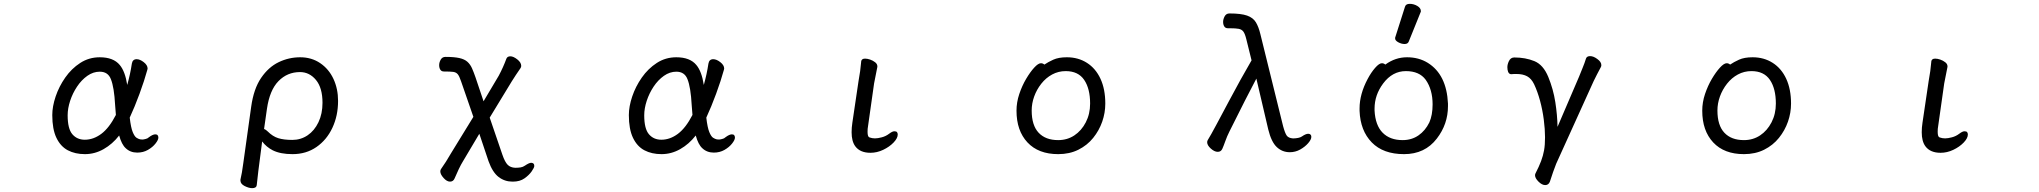

<svg xmlns="http://www.w3.org/2000/svg" viewBox="-20 -784 10608 999"><path d="M603 -446Q631 -413 642 -342Q658 -399 666 -453Q670 -476 691 -476Q708 -476 728 -460.5Q748 -445 748 -427Q748 -425 747 -423V-422Q731 -364 706 -296Q681 -228 655 -172Q661 -120 670.5 -97Q680 -74 690 -67.5Q700 -61 709 -59Q711 -59 713.5 -58.5Q716 -58 721.5 -58Q727 -58 738 -61Q748 -63 755 -70Q775 -85 788 -85Q797 -85 800.5 -80Q804 -75 804 -68Q804 -56 789 -37Q774 -18 749.5 -4Q725 10 694 10Q658 10 634 -13Q613 -32 600 -79Q565 -34 519 -8Q473 18 422 18Q371 18 333 -2Q295 -22 273.5 -67Q252 -112 252 -185Q252 -230 269.5 -282Q287 -334 319.5 -380.5Q352 -427 397.5 -456.5Q443 -486 499 -486Q570 -486 603 -446ZM557 -372Q542 -411 499 -411Q465 -411 434.5 -389.5Q404 -368 381 -333.5Q358 -299 345 -259.5Q332 -220 332 -184Q332 -114 356.5 -85.5Q381 -57 421 -57Q466 -57 507 -87.5Q548 -118 583 -186L579 -237Q574 -330 557 -372Z M1739 -259Q1739 -182 1709.5 -119Q1680 -56 1626.5 -19Q1573 18 1502 18Q1439 18 1399 -2Q1366 -19 1344 -48Q1318 149 1316 178V179Q1314 195 1292 195Q1275 195 1253 184Q1231 173 1231 155V152V151Q1239 118 1246 64L1287 -229Q1300 -322 1338.5 -378.5Q1377 -435 1430 -460.5Q1483 -486 1542 -486Q1601 -486 1646 -455.5Q1691 -425 1715 -373.5Q1739 -322 1739 -259ZM1658 -249Q1658 -327 1624 -368Q1590 -409 1541 -409Q1475 -409 1429 -362Q1383 -315 1369 -218L1354 -113Q1363 -110 1373 -100Q1399 -74 1428 -65Q1457 -56 1501 -56Q1545 -56 1580.5 -80Q1616 -104 1637 -148Q1658 -192 1658 -249Z M2649 161H2646Q2606 161 2574.5 137Q2543 113 2522 55L2474 -88L2389 55Q2379 71 2367 96L2345 145Q2338 161 2321.5 161Q2305 161 2288 142Q2271 123 2271 108Q2271 100 2275 95Q2300 60 2327 13L2443 -176L2379 -361Q2370 -388 2361.5 -398Q2353 -408 2338 -410Q2323 -412 2290 -412Q2277 -412 2271 -421.5Q2265 -431 2265 -445Q2265 -459 2273 -473.5Q2281 -488 2298 -488Q2343 -488 2370 -482Q2397 -476 2412 -462.5Q2427 -449 2436 -428.5Q2445 -408 2454 -382L2496 -257L2575 -390Q2598 -433 2615 -479Q2620 -491 2635.5 -491Q2651 -491 2671.5 -475Q2692 -459 2692 -441Q2692 -435 2688 -429Q2663 -393 2643 -361L2528 -172L2594 21Q2607 59 2621.5 73.5Q2636 88 2661 89Q2676 89 2689 87Q2701 85 2711 78Q2733 63 2744 63Q2751 63 2755.5 67Q2760 71 2760 79.5Q2760 88 2746.5 107.5Q2733 127 2709 144Q2685 161 2649 161Z M3603 -446Q3631 -413 3642 -342Q3658 -399 3666 -453Q3670 -476 3691 -476Q3708 -476 3728 -460.5Q3748 -445 3748 -427Q3748 -425 3747 -423V-422Q3731 -364 3706 -296Q3681 -228 3655 -172Q3661 -120 3670.5 -97Q3680 -74 3690 -67.5Q3700 -61 3709 -59Q3711 -59 3713.5 -58.5Q3716 -58 3721.5 -58Q3727 -58 3738 -61Q3748 -63 3755 -70Q3775 -85 3788 -85Q3797 -85 3800.5 -80Q3804 -75 3804 -68Q3804 -56 3789 -37Q3774 -18 3749.5 -4Q3725 10 3694 10Q3658 10 3634 -13Q3613 -32 3600 -79Q3565 -34 3519 -8Q3473 18 3422 18Q3371 18 3333 -2Q3295 -22 3273.5 -67Q3252 -112 3252 -185Q3252 -230 3269.5 -282Q3287 -334 3319.5 -380.5Q3352 -427 3397.5 -456.5Q3443 -486 3499 -486Q3570 -486 3603 -446ZM3557 -372Q3542 -411 3499 -411Q3465 -411 3434.5 -389.5Q3404 -368 3381 -333.5Q3358 -299 3345 -259.5Q3332 -220 3332 -184Q3332 -114 3356.5 -85.5Q3381 -57 3421 -57Q3466 -57 3507 -87.5Q3548 -118 3583 -186L3579 -237Q3574 -330 3557 -372Z M4461 -466Q4464 -479 4481 -479Q4493 -479 4507.5 -474Q4522 -469 4533.5 -460Q4545 -451 4545 -439V-436L4528 -350Q4495 -121 4494.5 -113.5Q4494 -106 4494 -98Q4494 -72 4504 -69Q4518 -64 4532.5 -64Q4547 -64 4568 -69.5Q4589 -75 4606 -88Q4623 -101 4633.5 -101Q4644 -101 4647.5 -96Q4651 -91 4651 -84Q4651 -65 4629.5 -42.5Q4608 -20 4575.5 -4.5Q4543 11 4509 11Q4455 11 4430 -23Q4411 -49 4411 -96Q4411 -120 4415 -146L4447 -362Q4457 -415 4461 -465Z M5531 -486Q5590 -486 5635.5 -457Q5681 -428 5706 -374Q5731 -320 5731 -245Q5731 -197 5715 -151Q5699 -105 5668 -66.5Q5637 -28 5591 -5Q5545 18 5486 18Q5383 18 5326 -43Q5269 -104 5269 -208Q5269 -252 5283.5 -295Q5298 -338 5319 -373.5Q5340 -409 5361 -432Q5382 -455 5396 -455Q5406 -455 5414 -448Q5433 -461 5460.5 -473.5Q5488 -486 5531 -486ZM5486 -55Q5533 -55 5570 -79.5Q5607 -104 5629.5 -147.5Q5652 -191 5652 -245Q5652 -323 5621 -368.5Q5590 -414 5525 -414Q5487 -414 5454.5 -396.5Q5422 -379 5398 -348.5Q5374 -318 5361 -282Q5348 -246 5348 -209Q5348 -132 5384 -93.5Q5420 -55 5486 -55Z M6706 -64H6712Q6722 -64 6734.5 -66.5Q6747 -69 6754 -74Q6774 -88 6787 -88Q6794 -88 6798.5 -84Q6803 -80 6803 -72Q6803 -58 6786.5 -39Q6770 -20 6745 -6Q6720 8 6691 8Q6652 8 6623.5 -18.5Q6595 -45 6579 -110L6517 -375Q6467 -281 6377 -100Q6364 -74 6356 -51Q6346 -23 6340 -10Q6333 6 6316 6Q6299 6 6280 -11Q6261 -28 6261 -44Q6261 -50 6264 -55Q6279 -79 6311 -139L6375 -259Q6435 -372 6492 -470L6465 -579Q6458 -608 6449.5 -619.5Q6441 -631 6425 -634Q6409 -637 6380 -637H6369Q6356 -637 6350 -646.5Q6344 -656 6344 -670Q6344 -684 6352 -699Q6360 -714 6377 -714Q6437 -714 6468.5 -703Q6500 -692 6514.5 -668Q6529 -644 6538 -606L6656 -128Q6666 -91 6675 -78.5Q6684 -66 6706 -64Z M7241 -594 7290 -748Q7294 -764 7315 -764Q7336 -764 7354.5 -753Q7373 -742 7373 -726Q7373 -722 7371 -719L7310 -568Q7305 -555 7288.5 -555Q7272 -555 7255.5 -564Q7239 -573 7239 -584Q7239 -591 7241 -594ZM7170 -455Q7180 -455 7188 -448Q7240 -486 7301 -486Q7362 -486 7409 -457Q7507 -396 7514 -245Q7514 -239 7514 -232Q7514 -138 7456 -63Q7394 18 7285.5 18Q7177 18 7117.5 -43Q7058 -104 7054 -207Q7054 -214 7054 -220Q7054 -294 7096 -373Q7114 -407 7135 -431Q7156 -455 7170 -455ZM7278 -55Q7325 -55 7360.5 -79.5Q7396 -104 7417 -147Q7434 -185 7434 -241Q7434 -318 7398 -369Q7365 -414 7295 -414Q7225 -414 7177 -350Q7132 -290 7132 -219Q7132 -214 7132 -209Q7136 -132 7174 -93.5Q7212 -55 7278 -55Z M8215 -432Q8225 -456 8232 -479Q8236 -492 8253.5 -492Q8271 -492 8291 -477Q8312 -462 8312 -445Q8312 -439 8309 -434Q8301 -420 8290 -398Q8279 -376 8272 -362L8077 68Q8071 84 8061 111L8044 162Q8037 179 8020 179Q8003 179 7985 161Q7967 143 7967 128Q7967 123 7969 119Q7988 82 7998.5 54Q8009 26 8014 -2Q8019 -29 8019 -70Q8019 -111 8012.5 -161.5Q8006 -212 7993 -260Q7980 -308 7962 -346Q7948 -375 7926 -387Q7904 -399 7871 -399H7858Q7852 -399 7844 -398H7843Q7832 -398 7827 -410Q7823 -420 7823 -434.5Q7823 -449 7831 -466Q7840 -485 7859 -485Q7917 -485 7963.5 -466Q8010 -447 8036 -383.5Q8062 -320 8072.5 -252.5Q8083 -185 8084 -124L8196 -385Z M9099 -486Q9158 -486 9203.5 -457Q9249 -428 9274 -374Q9299 -320 9299 -245Q9299 -197 9283 -151Q9267 -105 9236 -66.5Q9205 -28 9159 -5Q9113 18 9054 18Q8951 18 8894 -43Q8837 -104 8837 -208Q8837 -252 8851.5 -295Q8866 -338 8887 -373.5Q8908 -409 8929 -432Q8950 -455 8964 -455Q8974 -455 8982 -448Q9001 -461 9028.5 -473.5Q9056 -486 9099 -486ZM9054 -55Q9101 -55 9138 -79.5Q9175 -104 9197.5 -147.5Q9220 -191 9220 -245Q9220 -323 9189 -368.5Q9158 -414 9093 -414Q9055 -414 9022.5 -396.5Q8990 -379 8966 -348.5Q8942 -318 8929 -282Q8916 -246 8916 -209Q8916 -132 8952 -93.5Q8988 -55 9054 -55Z M10029 -466Q10032 -479 10049 -479Q10061 -479 10075.5 -474Q10090 -469 10101.5 -460Q10113 -451 10113 -439V-436L10096 -350Q10063 -121 10062.5 -113.5Q10062 -106 10062 -98Q10062 -72 10072 -69Q10086 -64 10100.5 -64Q10115 -64 10136 -69.5Q10157 -75 10174 -88Q10191 -101 10201.5 -101Q10212 -101 10215.5 -96Q10219 -91 10219 -84Q10219 -65 10197.5 -42.5Q10176 -20 10143.5 -4.5Q10111 11 10077 11Q10023 11 9998 -23Q9979 -49 9979 -96Q9979 -120 9983 -146L10015 -362Q10025 -415 10029 -465Z"/></svg>

Font: Moon Stars Kai
Style: Bold
Weight: 700
Designer: GuiWonder
Version: Version 1.101